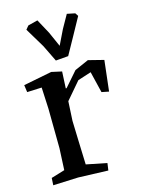

<svg xmlns="http://www.w3.org/2000/svg" viewBox="-116 -827 663 899"><g transform="rotate(-15 215.5 -377.5)"><path d="M202 -418H206L268 -489L336 -519L411 -500L394 -351L359 -358L334 -461L269 -440L198 -357L193 -263L196 -166L200 -50L300 -30L295 5L150 0L28 5L30 -30L96 -50L101 -155L99 -347L94 -451L23 -448L18 -483L156 -510L206 -499ZM109 -748 156 -760 194 -690 226 -618 261 -690 297 -754 336 -746 346 -731 297 -642 252 -561 191 -556 152 -636 95 -731Z"/></g></svg>

Font: Alike Angular
Style: Regular
Weight: 400
Designer: Sveta Sebyakina
Foundry: Cyreal (www.cyreal.org)
Version: Version 1.300; ttfautohint (v1.8.4.7-5d5b)